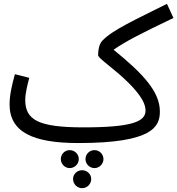

<svg xmlns="http://www.w3.org/2000/svg" viewBox="-20 -727 927 1004"><path d="M390 21C781 21 816 -66 816 -144C816 -247 730 -340 574 -467C638 -511 705 -546 887 -633L853 -707C682 -621 567 -570 514 -513C500 -498 493 -469 493 -439C493 -421 577 -369 652 -294C724 -222 741 -180 741 -149C741 -93 677 -61 416 -61C178 -61 112 -101 112 -205C112 -239 125 -290 133 -320L58 -339C44 -289 30 -231 30 -182C30 -36 152 21 390 21ZM474 58C448 58 427 79 427 105C427 130 448 152 474 152C500 152 521 130 521 105C521 79 500 58 474 58ZM344 58C319 58 298 79 298 105C298 130 319 152 344 152C371 152 392 130 392 105C392 79 371 58 344 58ZM409 163C383 163 362 184 362 209C362 235 383 257 409 257C436 257 457 235 457 209C457 184 436 163 409 163Z"/></svg>

Font: Noto Sans Arabic UI
Style: Regular
Weight: 400
Designer: Monotype Design Team, Nadine Chahine and Nizar Qandah
Foundry: Monotype Imaging Inc.
Version: Version 2.010